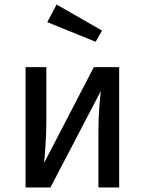

<svg xmlns="http://www.w3.org/2000/svg" viewBox="-20 -821 634 841"><path d="M502 0H411V-238Q411 -298 415 -352Q419 -406 422 -423L201 0H92V-527H183V-289Q183 -236 179 -179.5Q175 -123 173 -107L391 -527H502ZM427 -687 399 -638 187 -724 228 -801Z"/></svg>

Font: Fira Sans
Style: Regular
Weight: 400
Designer: bBox Type GmbH & Carrois Corporate GbR & Edenspiekermann AG
Foundry: bBox Type GmbH & Carrois Corporate GbR & Edenspiekermann AG
Version: Version 4.301